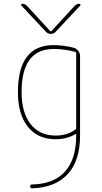

<svg xmlns="http://www.w3.org/2000/svg" viewBox="-20 -770 540 1020"><path d="M264.6 -509.8Q94.7 -509.8 94.7 -280.3Q94.7 -171.9 142.6 -110.8Q190.4 -49.8 275.4 -49.8Q336.9 -49.8 380.9 -82Q384.8 -85 384.8 -89.8V-488.3Q384.8 -492.2 379.9 -494.1Q325.2 -509.8 264.6 -509.8ZM275.4 -30.3Q181.6 -30.3 128.4 -96.2Q75.2 -162.1 75.2 -280.3Q75.2 -530.3 264.6 -530.3Q316.4 -530.3 371.1 -516.6Q385.7 -512.7 395.5 -500.5Q405.3 -488.3 405.3 -471.7V-49.8Q405.3 84 339.4 155.3Q273.4 226.6 150.4 230.5Q140.6 230.5 140.1 220.2Q139.6 210 149.4 210Q265.6 208 325.2 141.6Q384.8 75.2 384.8 -49.8V-55.7Q384.8 -59.6 380.9 -57.6Q335 -30.3 275.4 -30.3ZM224.6 -600.6 93.8 -740.2Q91.8 -743.2 93.3 -746.6Q94.7 -750 98.6 -750Q111.3 -750 122.1 -740.2L248 -603.5H250H252L377.9 -740.2Q387.7 -750 401.4 -750Q405.3 -750 407.2 -746.6Q409.2 -743.2 406.2 -740.2L275.4 -600.6Q264.6 -589.8 250 -589.8Q235.4 -589.8 224.6 -600.6Z"/></svg>

Font: Rounded Mgen+ 1mn thin
Style: Regular
Weight: 100
Designer: [Source Han Sans]
Ryoko NISHIZUKA  (kana & ideographs); Paul D. Hunt (Latin, Greek & Cyrillic); Wenlong ZHANG  (bopomofo
Version: Version 1.059.20150602